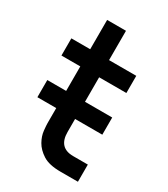

<svg xmlns="http://www.w3.org/2000/svg" viewBox="-163 -717 695 794"><g transform="rotate(30 185.0 -320.0)"><path d="M20 -301H110V-418H20V-500H110V-640H200V-500H330V-418H200V-301H330V-219H200V-157Q200 -82 270 -82H340V0H257Q202 0 172.5 -19Q143 -38 129 -63Q115 -88 112.5 -112.5Q110 -137 110 -147V-219H20Z"/></g></svg>

Font: PT Root UI Medium
Style: Regular
Weight: 500
Designer: Vitaly Kuzmin
Foundry: ParaType Ltd.
Version: Version 2.001G